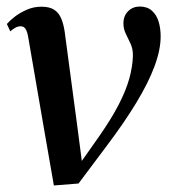

<svg xmlns="http://www.w3.org/2000/svg" viewBox="-20 -558 520 588"><path d="M66.5 -443.5Q63.5 -461.5 58.2 -469.5Q53 -477.5 43.5 -477.5Q34.5 -477.5 26.8 -473Q19 -468.5 11.5 -462L1 -484.5Q9.5 -494.5 25.2 -506.8Q41 -519 62 -528.2Q83 -537.5 107 -537.5Q131.5 -537.5 145.8 -528.2Q160 -519 167.2 -502Q174.5 -485 178 -461.5L216.5 -173L234 -39L205.5 -29.5L284 -141Q321 -194 343.2 -237Q365.5 -280 375.8 -316.8Q386 -353.5 387 -386.5Q387.5 -407.5 380 -423.8Q372.5 -440 365.2 -454.8Q358 -469.5 358 -486.5Q358 -509.5 372.5 -523.8Q387 -538 408 -538Q431 -538 445.2 -525.2Q459.5 -512.5 465.8 -491.8Q472 -471 472 -446.5Q472 -405.5 453.2 -355Q434.5 -304.5 397.2 -243Q360 -181.5 304 -107.5L220.5 4L145 10L116.5 -153.5Z"/></svg>

Font: Merriweather 96pt Medium
Style: Italic
Weight: 500
Italic angle: -7.8°
Version: Version 2.101